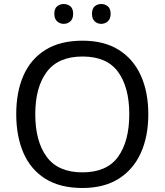

<svg xmlns="http://www.w3.org/2000/svg" viewBox="-20 -928 821 958"><path d="M720 -358Q720 -247 682.5 -164.5Q645 -82 572 -36Q499 10 391 10Q280 10 206.5 -36Q133 -82 97 -165Q61 -248 61 -359Q61 -469 97 -551Q133 -633 206.5 -679Q280 -725 392 -725Q499 -725 572 -679.5Q645 -634 682.5 -551.5Q720 -469 720 -358ZM156 -358Q156 -223 213 -145.5Q270 -68 391 -68Q513 -68 569 -145.5Q625 -223 625 -358Q625 -493 569 -569.5Q513 -646 392 -646Q271 -646 213.5 -569.5Q156 -493 156 -358ZM251 -859Q251 -885 265 -896.5Q279 -908 298 -908Q317 -908 331 -896.5Q345 -885 345 -859Q345 -834 331 -821.5Q317 -809 298 -809Q279 -809 265 -821.5Q251 -834 251 -859ZM439 -859Q439 -885 452.5 -896.5Q466 -908 485 -908Q504 -908 518 -896.5Q532 -885 532 -859Q532 -834 518 -821.5Q504 -809 485 -809Q466 -809 452.5 -821.5Q439 -834 439 -859Z"/></svg>

Font: Noto Sans Siddham
Style: Regular
Weight: 400
Designer: Monotype Design Team
Foundry: Monotype Imaging Inc.
Version: Version 2.004; ttfautohint (v1.8.4.7-5d5b)